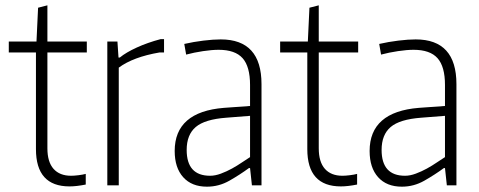

<svg xmlns="http://www.w3.org/2000/svg" viewBox="-20 -696 1798 721"><path d="M241 4Q115 4 115 -136V-499H13V-540H117L123 -667L158 -676V-540H306V-499H158V-139Q158 -88 181 -62Q204 -36 247 -36Q258 -36 274.5 -38Q291 -40 302 -43V-3Q267 4 241 4Z M383 -540H421L425 -480H430Q453 -499 493.5 -517.5Q534 -536 583 -549H596V-499H579Q480 -482 426 -442V0H383Z M757 5Q700 5 668 -30.5Q636 -66 636 -129Q636 -276 821 -291L919 -298V-377Q919 -446 891 -477.5Q863 -509 801 -509Q776 -509 742.5 -504Q709 -499 679 -491L672 -531Q707 -539 744 -543.5Q781 -548 809 -548Q962 -548 962 -380V0H926L919 -65H915Q881 -40 841.5 -17.5Q802 5 757 5ZM769 -36Q788 -36 809.5 -44Q831 -52 851 -63Q871 -74 888.5 -86Q906 -98 919 -106V-261L830 -254Q749 -248 715 -219Q681 -190 681 -133Q681 -36 769 -36Z M1260 4Q1134 4 1134 -136V-499H1032V-540H1136L1142 -667L1177 -676V-540H1325V-499H1177V-139Q1177 -88 1200 -62Q1223 -36 1266 -36Q1277 -36 1293.5 -38Q1310 -40 1321 -43V-3Q1286 4 1260 4Z M1489 5Q1432 5 1400 -30.5Q1368 -66 1368 -129Q1368 -276 1553 -291L1651 -298V-377Q1651 -446 1623 -477.5Q1595 -509 1533 -509Q1508 -509 1474.5 -504Q1441 -499 1411 -491L1404 -531Q1439 -539 1476 -543.5Q1513 -548 1541 -548Q1694 -548 1694 -380V0H1658L1651 -65H1647Q1613 -40 1573.5 -17.5Q1534 5 1489 5ZM1501 -36Q1520 -36 1541.5 -44Q1563 -52 1583 -63Q1603 -74 1620.5 -86Q1638 -98 1651 -106V-261L1562 -254Q1481 -248 1447 -219Q1413 -190 1413 -133Q1413 -36 1501 -36Z"/></svg>

Font: Encode Sans Compressed
Style: ExtraLight
Weight: 200
Designer: Pablo Impallari, Andres Torresi
Foundry: Pablo Impallari, Andres Torresi
Version: Version 1.000; ttfautohint (v1.00) -l 8 -r 50 -G 200 -x 14 -